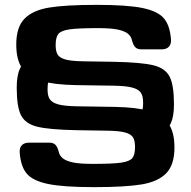

<svg xmlns="http://www.w3.org/2000/svg" viewBox="-20 -770 785 790"><path d="M652.3 -219.6 650.4 -218 559.4 -304 560.5 -305.7Q565.1 -312.1 566.9 -321.3Q568.8 -330.5 568.8 -343.8V-349.6Q568.8 -375.1 559.2 -389Q549.5 -402.9 523.7 -409.8Q497.9 -416.6 448.7 -417.4L292.5 -419.8Q202.7 -421.4 149.9 -436.8Q97 -452.2 71.9 -487.7Q46.9 -523.1 46.9 -586.7Q46.9 -658.1 80.7 -692.9Q114.6 -727.6 181.8 -738.8Q249 -750 377.9 -750Q504 -750 567.1 -736.9Q630.3 -723.7 655 -693.8Q679.7 -664 683.6 -606.4Q684.6 -587.4 674.3 -577.1Q664.1 -566.9 645 -566.9H562.5Q545 -566.9 536.5 -575.8Q528 -584.8 522.9 -604.5Q519.5 -620.9 505.7 -631.8Q491.8 -642.7 463.7 -648.5Q435.5 -654.3 382.8 -654.3Q299.7 -654.3 265.3 -649.1Q231 -643.9 220 -630.2Q209 -616.5 209 -584.7Q209 -558.5 217.3 -545.2Q225.7 -531.8 249.7 -525.1Q273.7 -518.4 325.2 -517.7L450.7 -515.7Q563.1 -513.3 611.5 -501.3Q660 -489.4 677.9 -454.6Q695.8 -419.9 695.8 -340.8Q695.8 -291.1 683.1 -263.5Q670.3 -235.8 652.3 -219.6ZM92.3 -530.4 94.2 -532 185.3 -446 184.1 -444.3Q179.5 -437.9 177.7 -428.7Q175.9 -419.5 175.8 -406.2V-400.4Q175.8 -374.9 185.4 -361Q195.1 -347.1 220.9 -340.2Q246.7 -333.4 295.9 -332.6L452.1 -330.2Q541.9 -328.6 594.8 -313.2Q647.7 -297.8 672.7 -262.3Q697.8 -226.9 697.8 -163.3Q697.8 -91.9 663.9 -57.1Q630.1 -22.4 562.8 -11.2Q495.6 0 366.7 0Q240.6 0 177.5 -13.1Q114.4 -26.3 89.6 -56.2Q64.9 -86 61 -143.6Q60.1 -162.6 70.3 -172.9Q80.6 -183.1 99.6 -183.1H182.1Q199.6 -183.1 208.1 -174.2Q216.6 -165.2 221.7 -145.5Q225.1 -129.1 239 -118.2Q252.8 -107.3 281 -101.5Q309.1 -95.7 361.8 -95.7Q444.9 -95.7 479.3 -100.9Q513.7 -106.1 524.7 -119.8Q535.6 -133.5 535.6 -165.3Q535.6 -191.5 527.3 -204.8Q518.9 -218.2 494.9 -224.9Q470.9 -231.6 419.4 -232.3L293.9 -234.3Q181.5 -236.7 133.1 -248.7Q84.7 -260.6 66.7 -295.4Q48.8 -330.1 48.8 -409.2Q48.8 -458.9 61.6 -486.5Q74.3 -514.2 92.3 -530.4Z"/></svg>

Font: Gyrochrome
Style: Regular
Weight: 400
Designer: David Moles
Foundry: David Moles
Version: Version 1.005;Glyphs 3.2.3 (3260)